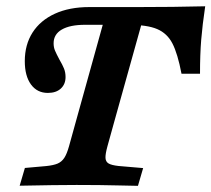

<svg xmlns="http://www.w3.org/2000/svg" viewBox="-20 -591 673 611"><path d="M58.9 -396.3Q58.9 -448.8 83.6 -487.5Q108.4 -526.2 154.7 -547.4Q200.9 -568.5 264.1 -568.5H417Q532.3 -568.5 633 -571Q624.1 -511.1 620.3 -464.5Q616.5 -418 616.5 -356.4H557.6Q545.4 -420.4 528.7 -452.7Q512.1 -484.9 480.1 -498.5Q448.2 -512.1 388 -512.1H250.8Q202.8 -512.1 176.7 -497Q150.6 -481.9 150.6 -453.2Q150.6 -440.3 155.1 -429.8Q159.6 -419.2 168.9 -401.8Q178.8 -384.9 183.7 -372.8Q188.6 -360.6 188.6 -345.9Q188.6 -322.9 173.5 -309.1Q158.4 -295.3 132.3 -295.3Q98.2 -295.3 78.5 -322.3Q58.9 -349.3 58.9 -396.3ZM320.7 -561.4 443 -559.8 343 -201.6H220.7ZM42.6 0 59.2 -56.5 126.6 -62.5Q150.3 -64.9 163.4 -70.5Q176.4 -76.1 184.6 -88.6Q192.8 -101.1 199.7 -125.8L220.7 -201.6H343L322 -125.8Q315.1 -100.7 315.7 -88.6Q316.2 -76.5 325.4 -70.9Q334.6 -65.3 357.2 -62.8L435.5 -56.1L419 0.4Q388.3 -0.1 357.3 -0.9Q301.2 -2.4 223.7 -2.4H226H223.4Q159.2 -2.4 42.6 0Z"/></svg>

Font: Playfair Micro SmCond SmLight
Style: Italic
Weight: 360
Width: 4
Italic angle: -15.6°
Designer: Claus Eggers Sørensen
Foundry: Claus Eggers Sørensen
Version: Version 2.203;Glyphs 3.3 (3326)